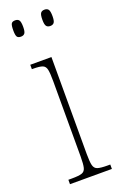

<svg xmlns="http://www.w3.org/2000/svg" viewBox="-145 -777 509 818"><g transform="rotate(-20 109.5 -368.0)"><path d="M22 0V-20H38Q69 -20 83 -24.5Q97 -29 101 -45Q105 -61 105 -96V-437Q105 -473 101.5 -489.5Q98 -506 85 -511Q72 -516 43 -516H37V-536H133V-96Q133 -61 137 -45Q141 -29 155 -24.5Q169 -20 199 -20H212V0ZM174 -662Q162 -662 156.5 -669.5Q151 -677 151 -698Q151 -721 156.5 -728.5Q162 -736 174 -736Q186 -736 191.5 -728.5Q197 -721 197 -698Q197 -677 191.5 -669.5Q186 -662 174 -662ZM41 -662Q28 -662 23.5 -669.5Q19 -677 19 -698Q19 -721 23.5 -728.5Q28 -736 41 -736Q53 -736 58.5 -728.5Q64 -721 64 -698Q64 -677 58.5 -669.5Q53 -662 41 -662Z"/></g></svg>

Font: Noto Serif Georgian ExtraCondensed Thin
Style: Regular
Weight: 100
Width: 2
Designer: Monotype Design Team, Akaki Razmadze
Foundry: Google LLC
Version: Version 2.003; ttfautohint (v1.8.4.7-5d5b)